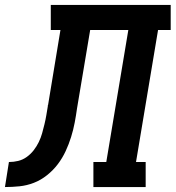

<svg xmlns="http://www.w3.org/2000/svg" viewBox="-76 -755 709 775"><path d="M-56 0 -40 -101Q-21 -101 -2.5 -105.5Q16 -110 32 -121.5Q48 -133 60 -148.5Q72 -164 80.5 -181.5Q89 -199 94 -217Q99 -235 103.5 -253.5Q108 -272 111 -290Q114 -308 117 -326V-328Q117 -329 117 -329.5Q117 -330 118 -331L168 -634H129V-735H613V-634H562L473 -101H512V0H301V-101H353L442 -634H288L235 -318Q231 -289 225.5 -260Q220 -231 211 -202Q202 -173 189 -145Q176 -117 157.5 -92.5Q139 -68 114 -48Q89 -28 60.5 -17Q32 -6 2.5 -3Q-27 0 -56 0Z"/></svg>

Font: Iosevka Slab Extended Oblique
Style: Bold
Weight: 700
Width: 7
Italic angle: -9°
Monospace: yes
Designer: Belleve Invis
Foundry: Belleve Invis
Version: Version 11.1.1; ttfautohint (v1.8.3)